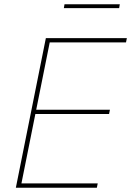

<svg xmlns="http://www.w3.org/2000/svg" viewBox="-20 -876 612 896"><path d="M432 0H54L194 -698H572L568 -678H212L149 -364H493L489 -344H145L80 -20H436ZM278 -838 281 -856H539L536 -838Z"/></svg>

Font: IBM Plex Sans Thin
Style: Italic
Weight: 250
Italic angle: -11.31°
Designer: Mike Abbink, Paul van der Laan, Pieter van Rosmalen
Foundry: Bold Monday
Version: Version 3.201